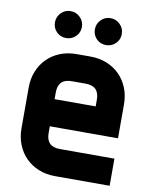

<svg xmlns="http://www.w3.org/2000/svg" viewBox="-92 -908 775 976"><g transform="rotate(10 296.0 -420.0)"><path d="M542 0H260Q214 0 175.5 -15.5Q137 -31 109 -59Q81 -87 65.5 -125.5Q50 -164 50 -210V-420Q50 -466 65.5 -504.5Q81 -543 109 -571Q137 -599 175.5 -614.5Q214 -630 260 -630H332Q378 -630 416.5 -614.5Q455 -599 483 -571Q511 -543 526.5 -504.5Q542 -466 542 -420V-245H190V-210Q190 -140 260 -140H542ZM190 -420V-385H402V-420Q402 -490 332 -490H260Q190 -490 190 -420ZM330 -770Q330 -799 350 -819.5Q370 -840 399 -840Q428 -840 448.5 -819.5Q469 -799 469 -770Q469 -741 448.5 -721Q428 -701 399 -701Q370 -701 350 -721Q330 -741 330 -770ZM124 -770Q124 -799 144 -819.5Q164 -840 193 -840Q222 -840 242.5 -819.5Q263 -799 263 -770Q263 -741 242.5 -721Q222 -701 193 -701Q164 -701 144 -721Q124 -741 124 -770Z"/></g></svg>

Font: CAT North
Style: Regular
Weight: 400
Designer: Peter Wiegel
Foundry: Peter Wiegel
Version: Version 1.000